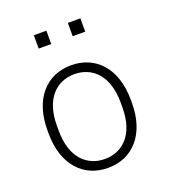

<svg xmlns="http://www.w3.org/2000/svg" viewBox="-133 -822 840 934"><g transform="rotate(-20 287.0 -355.0)"><path d="M148 -720V-651H213V-720H148ZM324 -720V-651H389V-720H324ZM268 10C394 10 484 -83 484 -248V-263C484 -428 394 -521 268 -521C142 -521 52 -428 52 -263V-248C52 -83 142 10 268 10ZM268 -36C176 -36 103 -103 103 -242V-269C103 -408 176 -475 268 -475C360 -475 433 -408 433 -269V-242C433 -103 360 -36 268 -36Z"/></g></svg>

Font: ChivoLight
Style: Regular
Weight: 300
Designer: Hector Gatti
Foundry: Omnibus-Type
Version: Version 1.004;PS 001.004;hotconv 1.0.88;makeotf.lib2.5.64775